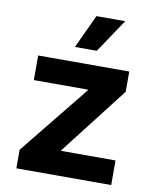

<svg xmlns="http://www.w3.org/2000/svg" viewBox="-85 -821 718 886"><g transform="rotate(10 274.5 -378.0)"><path d="M52.7 -86.9 314.5 -411.1V-415H61.5V-530.3H488.3V-435.5L243.2 -119.1V-115.2H497.1V0H52.7ZM294.9 -755.9H429.7L324.2 -598.6H221.7Z"/></g></svg>

Font: Pretendard
Style: Bold
Weight: 700
Designer: Base glyphs from Inter by Rasmus Andersson; Hangeul glyphs from Noto Sans CJK(Source Han Sans) by Jang Soo-young and Kan
Foundry: Kil Hyung-jin
Version: Version 1.309